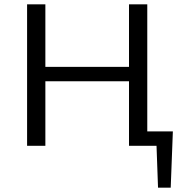

<svg xmlns="http://www.w3.org/2000/svg" viewBox="-20 -678 849 893"><path d="M784 -67 774 195H715L708 0H580V-300H191V0H106V-658H191V-367H580V-658H665V-67Z"/></svg>

Font: EauTestInfant Medium
Style: Regular
Weight: 500
Designer: Christian Thalmann (Catharsis Fonts)
Version: Version 0.001;PS 000.001;hotconv 1.0.88;makeotf.lib2.5.64775